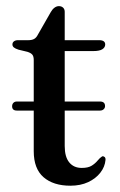

<svg xmlns="http://www.w3.org/2000/svg" viewBox="-20 -596 392 626"><path d="M19.5 -249.5Q19.5 -256.5 23.8 -260.8Q28 -265 35 -265H306Q322.5 -265 322.5 -250Q322.5 -244 318 -239.8Q313.5 -235.5 306 -235.5H35Q19.5 -235.5 19.5 -249.5ZM69.5 -427 40.5 -434Q29.5 -437.5 25 -441.5Q20.5 -445.5 20.5 -451Q20.5 -457.5 25.5 -461.2Q30.5 -465 38.5 -465H72.5Q84 -465 91.2 -469Q98.5 -473 103.5 -483L145.5 -556.5Q150.5 -565.5 157.5 -570.8Q164.5 -576 172 -576Q180.5 -576 185.8 -571Q191 -566 191 -557.5V-120Q191 -84.5 205.8 -66.5Q220.5 -48.5 246.5 -48.5Q267.5 -48.5 279 -55.8Q290.5 -63 298 -72.2Q305.5 -81.5 313.5 -86.5Q318 -87 321.2 -84Q324.5 -81 324 -74.5Q322 -52 307.2 -33Q292.5 -14 267.5 -2.2Q242.5 9.5 209.5 9.5Q154 9.5 122 -18.2Q90 -46 90 -103V-400.5Q90 -412.5 85.2 -418Q80.5 -423.5 69.5 -427ZM147.5 -429.5 148.5 -465H303.5Q313 -465 318 -461.5Q323 -458 323 -451Q323 -441.5 313.8 -435.5Q304.5 -429.5 284.5 -429.5Z"/></svg>

Font: Fraunces 36pt
Style: Regular
Weight: 400
Version: Version 1.000;[b76b70a41]